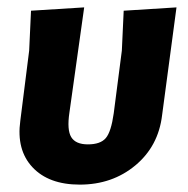

<svg xmlns="http://www.w3.org/2000/svg" viewBox="-20 -491 508 520"><path d="M196 9Q112 9 68 -38Q24 -85 35 -164L59 -354L64 -462L208 -471L168 -186Q161 -139 173 -119.5Q185 -100 218 -100Q252 -100 266.5 -117Q281 -134 288 -184L310 -354L315 -462L458 -471L419 -179Q409 -95 346.5 -43Q284 9 196 9Z"/></svg>

Font: Alegreya Sans ExtraBold
Style: Italic
Weight: 800
Italic angle: -7°
Designer: Juan Pablo del Peral
Foundry: Huerta Tipografica
Version: Version 2.007